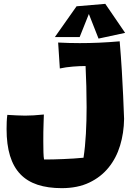

<svg xmlns="http://www.w3.org/2000/svg" viewBox="-20 -956 712 998"><path d="M625 -337.9Q624 -264.6 604.2 -199.5Q584.5 -134.3 544.4 -85Q504.4 -35.6 443.8 -6.8Q383.3 22 300.8 22Q229 22 175 4.2Q121.1 -13.7 85.4 -51Q49.8 -88.4 32 -146.5Q14.2 -204.6 14.2 -285.2Q14.2 -303.2 14.9 -321.8Q15.6 -340.3 18.1 -358.9Q45.9 -357.4 67.9 -356.2Q89.8 -355 110.8 -355Q132.3 -355 154.8 -356.4Q177.2 -357.9 208 -360.8Q207 -338.4 206.5 -314.9Q205.6 -294.4 205.3 -269.3Q205.1 -244.1 205.1 -219.2Q205.1 -189.9 205.8 -164.6Q206.5 -139.2 209 -127Q229 -127 255.1 -127.4Q281.2 -127.9 309.1 -129.2Q336.9 -130.4 364.3 -132.1Q391.6 -133.8 414.1 -136.2Q422.9 -193.4 426.5 -260.7Q430.2 -328.1 430.2 -398.9Q430.2 -454.1 428.7 -508.3Q427.2 -562.5 424.8 -612.8Q410.6 -612.8 393.6 -612.1Q376.5 -611.3 358.6 -609.9Q340.8 -608.4 323.5 -606Q306.2 -603.5 291 -600.1L282.2 -734.9Q338.4 -731.9 394 -731.9Q443.8 -731.9 494.6 -734.1Q545.4 -736.3 602.1 -741.2Q608.9 -660.2 613.3 -587.6Q617.7 -515.1 620.1 -459Q623 -393.6 625 -337.9ZM630.4 -785.2 492.2 -755.4 441.9 -883.3 394 -763.2H265.1L377.9 -923.3L527.3 -936Z"/></svg>

Font: Galindo
Style: Regular
Weight: 400
Version: Version 1.000